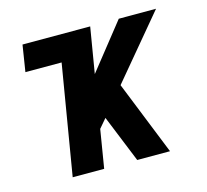

<svg xmlns="http://www.w3.org/2000/svg" viewBox="-82 -613 763 707"><g transform="rotate(-15 300.0 -260.0)"><path d="M112 0 182 -419H44L60 -520H318L289 -346L427 -520H569L370 -282L483 0H358L285 -180L256 -146L232 0Z"/></g></svg>

Font: Iosevka SS04 Extended Oblique
Style: Bold
Weight: 700
Width: 7
Italic angle: -9°
Monospace: yes
Designer: Belleve Invis
Foundry: Belleve Invis
Version: Version 19.0.0; ttfautohint (v1.8.4)